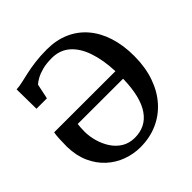

<svg xmlns="http://www.w3.org/2000/svg" viewBox="-197 -910 1080 1080"><g transform="rotate(-45 343.0 -370.0)"><path d="M316.5 11Q262 11 210.5 -7.8Q159 -26.5 118 -63.8Q77 -101 52 -156Q27 -211 25.5 -283Q25.5 -314.5 27 -344.2Q28.5 -374 32 -392L519 -391.5Q515 -485 491.5 -553.5Q468 -622 424.5 -659.5Q381 -697 318 -697Q274 -697 242.2 -688.5Q210.5 -680 189.8 -668.2Q169 -656.5 157.5 -646L138.5 -556H55.5L53.5 -712Q75 -713 101.8 -719Q128.5 -725 162 -732.5Q195.5 -740 238 -745.5Q280.5 -751 333 -751Q407 -751 466.2 -725.2Q525.5 -699.5 567.5 -650.8Q609.5 -602 632 -533Q654.5 -464 654.5 -377.5Q654.5 -288 629.5 -216.2Q604.5 -144.5 559.2 -93.8Q514 -43 452.2 -16Q390.5 11 316.5 11ZM332 -49Q375 -49 409 -66Q443 -83 467.2 -117.8Q491.5 -152.5 504.8 -205.8Q518 -259 519.5 -331L159 -331.5Q157.5 -318 156.5 -304.2Q155.5 -290.5 155.5 -274.5Q155.5 -236.5 166.5 -197Q177.5 -157.5 199.2 -123.8Q221 -90 254.2 -69.5Q287.5 -49 332 -49Z"/></g></svg>

Font: Merriweather 28pt SemiBold
Style: Regular
Weight: 600
Version: Version 2.100